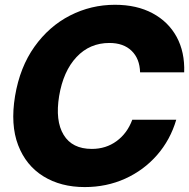

<svg xmlns="http://www.w3.org/2000/svg" viewBox="-20 -759 779 791"><path d="M329.1 11.7Q230.5 11.7 158.7 -32.7Q86.9 -77.1 54.7 -161.1Q22.5 -245.1 42 -363.3Q62 -482.4 122.1 -566.7Q182.1 -650.9 268.6 -695.1Q355 -739.3 453.6 -739.3Q543.5 -739.3 608.6 -704.3Q673.8 -669.4 707.8 -606.9Q741.7 -544.4 738.8 -460.9H557.1Q555.7 -517.1 522.2 -549.6Q488.8 -582 430.7 -582Q349.6 -582 295.2 -523.9Q240.7 -465.8 223.6 -363.3Q207 -261.2 242.2 -203.4Q277.3 -145.5 358.4 -145.5Q416.5 -145.5 460.4 -177.7Q504.4 -210 524.9 -265.6H706.1Q681.6 -182.6 627 -120.1Q572.3 -57.6 495.6 -22.9Q418.9 11.7 329.1 11.7Z"/></svg>

Font: Inter Display Extra Bold
Style: Italic
Weight: 800
Italic angle: -9.39999°
Designer: Rasmus Andersson
Foundry: rsms
Version: Version 4.000;git-4fc901f